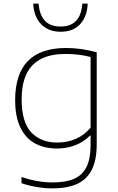

<svg xmlns="http://www.w3.org/2000/svg" viewBox="-20 -814 654 1064"><path d="M99 201V167Q189 197 271 197Q345 197 391 176.8Q437 156.5 459.5 111Q482 65.5 482 -11V-63H479Q446 -29 399.2 -10Q352.5 9 296 9Q227.5 9 175.5 -18.5Q123.5 -46 93.8 -105.8Q64 -165.5 64 -259Q64 -548 346 -548Q432 -548 516 -524V-14Q516 72.5 488.8 126.5Q461.5 180.5 407.2 205.2Q353 230 270 230Q230.5 230 183.5 222.2Q136.5 214.5 99 201ZM482 -107V-498Q421 -515 342 -515Q221 -515 160.5 -453.2Q100 -391.5 100 -263Q100 -137 153.2 -80.5Q206.5 -24 298 -24Q351.5 -24 399.5 -44.2Q447.5 -64.5 482 -107ZM164 -794H194Q198 -735 227.2 -701Q256.5 -667 316 -667Q427.5 -667 436 -794H466Q463 -723 424.5 -680.5Q386 -638 316 -638Q269 -638 235.5 -658Q202 -678 184 -713Q166 -748 164 -794Z"/></svg>

Font: Encode Sans Expanded Thin
Style: Regular
Weight: 250
Width: 7
Designer: Multiple Designers
Foundry: Impallari Type
Version: Version 2.000